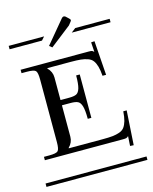

<svg xmlns="http://www.w3.org/2000/svg" viewBox="-125 -854 740 931"><g transform="rotate(-15 244.5 -388.5)"><path d="M209 -362.8H166V-205.1Q166 -176.8 144 -154.8V-152.8H314.9Q345.7 -152.8 364.5 -154.8Q383.3 -156.7 399.7 -162.6Q416 -168.5 424.6 -180.2Q433.1 -191.9 438.5 -210.4Q443.8 -229 445.8 -257.8H462.9L452.1 -85.9L434.1 -86.9L437 -134.8H436Q431.2 -129.9 426.3 -128.4Q421.4 -127 409.2 -127H17.1V-144H43.9Q79.1 -144 87.6 -152.8Q96.2 -161.6 96.2 -196.8V-511.2Q96.2 -546.4 87.6 -555.2Q79.1 -564 43.9 -564H17.1V-581.1H357.9Q370.1 -581.1 374.3 -579.8Q378.4 -578.6 383.8 -573.2H384.8L381.8 -621.1L398.9 -622.1L411.1 -450.2H393.1Q391.1 -479 385.7 -497.6Q380.4 -516.1 371.8 -527.8Q363.3 -539.6 346.9 -545.4Q330.6 -551.3 311.8 -553.2Q293 -555.2 262.2 -555.2H144V-553.2Q166 -531.2 166 -502.9V-389.2H209Q233.9 -389.2 245.8 -395Q257.8 -400.9 263.9 -421.4Q270 -441.9 270 -484.9H288.1V-267.1H270Q270 -310.1 263.9 -330.6Q257.8 -351.1 245.8 -356.9Q233.9 -362.8 209 -362.8ZM293.9 -773.9 309.1 -759.8Q314.9 -753.9 314.9 -751Q314.9 -749 311 -743.2L298.8 -728L193.8 -646L180.2 -657.2L275.9 -772Q280.8 -776.9 285.2 -776.9Q289.6 -776.9 293.9 -773.9ZM498 0H-8.8V-17.1H498ZM498 -708V-690.9H303.2L325.2 -708ZM-8.8 -708H168.9L153.8 -690.9H-8.8Z"/></g></svg>

Font: FoglihtenFr01
Style: Regular
Weight: 500
Version: Version 0.68